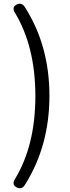

<svg xmlns="http://www.w3.org/2000/svg" viewBox="-20 -829 378 1037"><path d="M116 167Q99 197 71 183.5Q43 170 59 141Q171 -41 171 -310Q171 -579 59 -763Q43 -792 71 -805Q99 -818 116 -788Q247 -581 247 -311.5Q247 -42 116 167Z"/></svg>

Font: Raw Maruko Gothic CJK TC
Style: Regular
Weight: 400
Version: Version 1.001